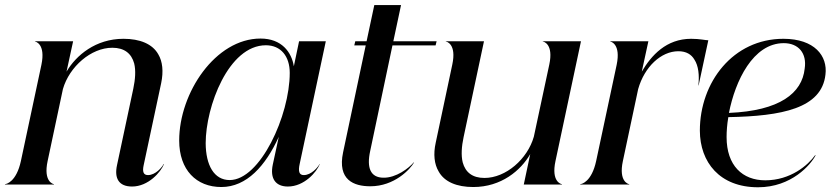

<svg xmlns="http://www.w3.org/2000/svg" viewBox="-42 -742 3349 772"><path d="M124.5 -481.5 42 -94.5C24 -11 -16.5 -1.5 -22 -1.5V0H175V-1.5C172.5 -1.5 131.5 -11 149.5 -94.5L211 -384C237 -474 324 -550 409.5 -550C458 -550 486.5 -527 497.5 -487C504.5 -459 502 -423.5 494 -385.5L428.5 -78C417 -25 435.5 8 489 8C554.5 8 605 -50.5 617.5 -82.5H616C609.5 -69 583 -38 553 -38C533.5 -38 530.5 -53.5 535.5 -77L606 -407.5C616 -455 611.5 -495 594.5 -523.5C571 -565.5 520.5 -586 454.5 -586C342.5 -586 264 -519.5 225.5 -454L252 -576H98.5V-575C101 -575 142 -565.5 124.5 -481.5Z M848 10C950 10 1026 -75.5 1079 -192L1055 -81C1042.5 -23 1067 8 1115.5 8C1181.5 8 1231.5 -50.5 1244 -82.5H1243C1236 -69 1209.5 -38 1179.5 -38C1160.5 -38 1156.5 -53.5 1163 -83L1268 -576H1160.5L1139.5 -475.5C1130.5 -532 1091 -587 1005.5 -587C824.5 -587 678.5 -369 678.5 -177C678.5 -58.5 747.5 10 848 10ZM881.5 -18C818.5 -18 785.5 -78 785 -166C785 -313 876.5 -560 1027 -560C1087.5 -560 1123 -515.5 1123 -449C1123 -277.5 1004 -18 881.5 -18Z M1446.5 -135 1536 -559.5H1709.5L1713.5 -576H1539.5L1570.5 -721.5H1463L1432 -576H1386.5L1382.5 -559.5H1428.5L1337.5 -129.5C1314 -18 1381 7 1447 7C1544 7 1607.5 -61.5 1623 -89H1621.5C1601.5 -65.5 1550.5 -26.5 1499.5 -27.5C1448 -28 1431.5 -66.5 1446.5 -135Z M2191.5 -94.5 2294 -576H2140.5V-575C2143.5 -575 2184.5 -565.5 2166.5 -482L2104.5 -192.5C2079 -102.5 1992 -26.5 1906 -26.5C1857.5 -26.5 1829.5 -49 1818.5 -89C1811.5 -117.5 1814 -153 1822 -190.5L1904 -576H1750.5V-575C1753.5 -575 1794.5 -565.5 1776.5 -482L1710 -168.5C1699.5 -121.5 1704.5 -81.5 1721.5 -53C1744.5 -10.5 1795 10 1861 10C1973.5 10 2052 -56.5 2090 -122.5L2064 0H2217.5V-1.5C2214.5 -1.5 2173.5 -11 2191.5 -94.5Z M2291 0H2488V-1.5C2485.5 -1.5 2444.5 -11 2462.5 -94.5L2524 -384C2549.5 -474 2616.5 -536 2685.5 -536C2717.5 -536 2738 -523 2750 -502.5C2766.5 -477.5 2770.5 -439.5 2766 -398.5H2767L2806 -580C2795.5 -580 2772 -586 2737 -586C2637 -586 2577 -519.5 2538.5 -454L2565 -576H2411.5V-575C2414 -575 2455 -565.5 2437.5 -481.5L2355 -94.5C2337 -11 2296.5 -1.5 2291 -1.5Z M2772 -216.5C2772.5 -90 2851.5 11 3006 11C3141 11 3218 -80 3237.5 -117.5L3235.5 -118C3207.5 -78.5 3137 -17 3035 -17C2943.5 -17 2879.5 -76 2879.5 -191C2879.5 -214.5 2881.5 -242.5 2886.5 -271C3101.5 -275 3262 -306 3277 -442C3286.5 -517 3233 -586 3108 -586C2905.5 -586 2772 -411.5 2772 -216.5ZM2889 -288C2914 -416.5 2986 -568.5 3109.5 -568.5C3168.5 -568.5 3203 -528 3193.5 -466C3183 -367.5 3093.5 -296.5 2889 -288Z"/></svg>

Font: Beautique Display Thin
Style: Bold
Weight: 500
Italic angle: -12°
Designer: Nhat-Quang Ngo
Version: Version 1.100;Glyphs 3.2.3 (3260)